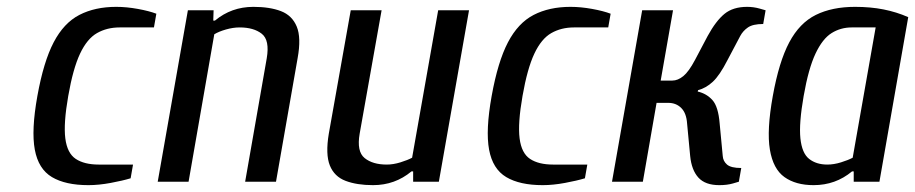

<svg xmlns="http://www.w3.org/2000/svg" viewBox="-20 -530 2669 560"><path d="M238 10Q171 10 131.5 -13.5Q92 -37 81.5 -93.5Q71 -150 89 -250Q107 -350 136.5 -406.5Q166 -463 211.5 -486.5Q257 -510 319 -510Q349 -510 382 -504Q415 -498 436 -490L429 -450H329Q292 -450 263 -433.5Q234 -417 213.5 -373.5Q193 -330 179 -250Q165 -170 170.5 -126.5Q176 -83 201 -66.5Q226 -50 268 -50H368L361 -10Q338 -3 303 3.5Q268 10 238 10Z M440 0 528 -500H603L602 -470H607Q655 -510 719 -510Q767 -510 799.5 -497.5Q832 -485 845.5 -452.5Q859 -420 848 -360L785 0H695L758 -360Q767 -413 743.5 -431.5Q720 -450 679 -450Q660 -450 639 -444Q618 -438 605 -430L530 0Z M1068 10Q1021 10 988 -2.5Q955 -15 942 -47.5Q929 -80 939 -140L1003 -500H1093L1029 -140Q1020 -88 1043.5 -69Q1067 -50 1108 -50Q1127 -50 1148 -56.5Q1169 -63 1182 -70L1258 -500H1348L1260 0H1185V-30H1180Q1132 10 1068 10Z M1563 10Q1496 10 1456.5 -13.5Q1417 -37 1406.5 -93.5Q1396 -150 1414 -250Q1432 -350 1461.5 -406.5Q1491 -463 1536.5 -486.5Q1582 -510 1644 -510Q1674 -510 1707 -504Q1740 -498 1761 -490L1754 -450H1654Q1617 -450 1588 -433.5Q1559 -417 1538.5 -373.5Q1518 -330 1504 -250Q1490 -170 1495.5 -126.5Q1501 -83 1526 -66.5Q1551 -50 1593 -50H1693L1686 -10Q1663 -3 1628 3.5Q1593 10 1563 10Z M2078 10Q2037 10 2017 -12Q1997 -34 1993 -75L1984 -170Q1982 -200 1967 -215Q1952 -230 1929 -230H1895L1855 0H1765L1853 -500H1943L1907 -295H1941Q1957 -295 1973 -308Q1989 -321 2007 -355L2044 -425Q2068 -469 2093 -489.5Q2118 -510 2159 -510Q2178 -510 2195.5 -505Q2213 -500 2213 -500L2206 -460Q2176 -460 2161.5 -450Q2147 -440 2139 -425L2102 -355Q2079 -310 2059 -291.5Q2039 -273 2016 -267L2015 -263Q2041 -257 2058 -238Q2075 -219 2079 -170L2088 -75Q2089 -60 2100.5 -50Q2112 -40 2142 -40L2135 0Q2135 0 2118 5Q2101 10 2078 10Z M2353 10Q2301 10 2268 -13.5Q2235 -37 2225.5 -93.5Q2216 -150 2234 -250Q2252 -350 2282 -406.5Q2312 -463 2359.5 -486.5Q2407 -510 2474 -510Q2519 -510 2557 -502.5Q2595 -495 2629 -480L2545 0H2470V-30H2465Q2417 10 2353 10ZM2393 -50Q2412 -50 2433 -56.5Q2454 -63 2467 -70L2534 -450H2464Q2432 -450 2405.5 -433.5Q2379 -417 2358.5 -373.5Q2338 -330 2324 -250Q2310 -170 2314.5 -126.5Q2319 -83 2340 -66.5Q2361 -50 2393 -50Z"/></svg>

Font: Cuprum
Style: Italic
Weight: 400
Italic angle: -10°
Designer: Jovanny Lemonad
Foundry: Jovanny Lemonad
Version: Version 3.000